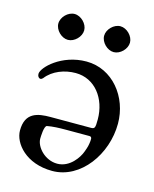

<svg xmlns="http://www.w3.org/2000/svg" viewBox="-94 -639 576 717"><g transform="rotate(15 194.0 -280.0)"><path d="M106 -574C81 -574 56 -549 56 -524C56 -499 81 -474 106 -474C131 -474 156 -499 156 -524C156 -549 131 -574 106 -574ZM283 -574C258 -574 233 -549 233 -524C233 -499 258 -474 283 -474C308 -474 333 -499 333 -524C333 -549 308 -574 283 -574ZM274 -86C266 -64 236 -17 187 -17C139 -17 102 -59 102 -91C102 -98 103 -141 114 -143C135 -147 158.5 -148 187 -148H277C289 -148 286 -135 284 -120C282.3 -107.1 276.3 -92.3 274 -86ZM21 -101C21 -52 74 14 176 14C286 14 368 -102 368 -220C368 -323 296 -414 195 -414C99 -414 33 -348 33 -323C33 -314 38 -307 45 -307C48 -307 51 -309 54 -312C80 -346 125 -362 167 -362C242 -362 291 -296 291 -216C291 -182 289 -179 273 -179H118C69 -179 21 -171 21 -101Z"/></g></svg>

Font: EB Garamond 12
Style: Regular
Weight: 400
Version: Version 0.016+